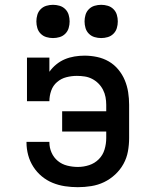

<svg xmlns="http://www.w3.org/2000/svg" viewBox="-20 -769 640 797"><path d="M303 8Q276 8 249.5 4Q223 0 198.5 -10Q174 -20 153.5 -37Q133 -54 118.5 -76.5Q104 -99 97 -125Q90 -151 90 -177Q90 -178 90 -178.5Q90 -179 90 -180H185Q185 -179 185 -179Q185 -179 185 -178Q185 -156 194 -135.5Q203 -115 220 -101Q237 -87 259 -81.5Q281 -76 303 -76Q327 -76 350 -83.5Q373 -91 390 -108Q407 -125 414 -148.5Q421 -172 421 -196V-223H238V-307H421V-334Q421 -350 418 -366Q415 -382 407.5 -396.5Q400 -411 388.5 -422.5Q377 -434 362.5 -441.5Q348 -449 332 -451.5Q316 -454 299 -454Q277 -454 255.5 -448.5Q234 -443 217 -428.5Q200 -414 192.5 -392.5Q185 -371 185 -349H92V-530H185V-471Q197 -488 213.5 -501.5Q230 -515 249 -523Q268 -531 289 -534.5Q310 -538 331 -538Q357 -538 383 -532.5Q409 -527 431.5 -514Q454 -501 471 -480.5Q488 -460 498 -436Q508 -412 512 -386Q516 -360 516 -334V-196Q516 -168 511 -140.5Q506 -113 492.5 -88.5Q479 -64 458 -44.5Q437 -25 412 -13Q387 -1 359 3.5Q331 8 303 8ZM400 -611Q386 -611 372.5 -615Q359 -619 349 -629Q339 -639 335 -652.5Q331 -666 331 -680Q331 -694 335 -707.5Q339 -721 349 -731Q359 -741 372.5 -745Q386 -749 400 -749Q414 -749 427.5 -745Q441 -741 451 -731Q461 -721 465 -707.5Q469 -694 469 -680Q469 -666 465 -652.5Q461 -639 451 -629Q441 -619 427.5 -615Q414 -611 400 -611ZM200 -611Q186 -611 172.5 -615Q159 -619 149 -629Q139 -639 135 -652.5Q131 -666 131 -680Q131 -694 135 -707.5Q139 -721 149 -731Q159 -741 172.5 -745Q186 -749 200 -749Q214 -749 227.5 -745Q241 -741 251 -731Q261 -721 265 -707.5Q269 -694 269 -680Q269 -666 265 -652.5Q261 -639 251 -629Q241 -619 227.5 -615Q214 -611 200 -611Z"/></svg>

Font: Iosevka Curly Slab MdEx
Style: Regular
Weight: 500
Width: 7
Monospace: yes
Designer: Belleve Invis
Foundry: Belleve Invis
Version: Version 11.1.0; ttfautohint (v1.8.3)